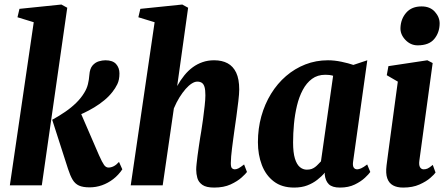

<svg xmlns="http://www.w3.org/2000/svg" viewBox="-20 -838 2018 868"><path d="M24.5 0 132.5 -737.5 59 -760 68 -798 257.5 -817.5 284 -803 169 0ZM385 9Q355 9 337.2 1Q319.5 -7 308.5 -25.2Q297.5 -43.5 287.5 -74.5L216 -296.5Q248 -314 275.2 -332.8Q302.5 -351.5 324.2 -372.8Q346 -394 360.5 -418Q372.5 -437 377.5 -457.5Q382.5 -478 384 -499.5Q386 -527.5 398.2 -541.8Q410.5 -556 426.8 -560.8Q443 -565.5 456.5 -565.5Q489.5 -565.5 504.8 -548.5Q520 -531.5 520 -506Q520 -477 510.5 -457.5Q501 -438 488 -422Q472.5 -402 451.2 -384.5Q430 -367 406 -352.5Q382 -338 357.2 -326.5Q332.5 -315 309.5 -306L332.5 -356L427.5 -136.5Q442 -104 450.5 -92.2Q459 -80.5 470.5 -80.5Q482 -80.5 494 -86.5Q506 -92.5 518 -106L533 -72.5Q515.5 -46.5 491.8 -28.2Q468 -10 441 -0.5Q414 9 385 9Z M948 10Q912.5 10 895 -2.2Q877.5 -14.5 872.2 -33.2Q867 -52 867 -71Q867 -82 868.8 -98Q870.5 -114 873 -133.8Q875.5 -153.5 878.8 -174.8Q882 -196 885 -216Q886 -221.5 889.8 -244.5Q893.5 -267.5 897.8 -298.5Q902 -329.5 905.2 -359Q908.5 -388.5 908.5 -407Q908.5 -431 904.8 -444.2Q901 -457.5 893 -463.2Q885 -469 871.5 -469Q860.5 -469 847 -460.5Q833.5 -452 819.2 -435.8Q805 -419.5 791.2 -397.5Q777.5 -375.5 766 -348L715.5 0H571L679 -737.5L605.5 -760L614.5 -798L804 -817.5L830.5 -803L781 -449Q796 -476 813.5 -497.5Q831 -519 851.5 -534Q872 -549 896 -557.2Q920 -565.5 948 -565.5Q983.5 -565.5 1008.8 -552Q1034 -538.5 1047.8 -509.5Q1061.5 -480.5 1061.5 -433.5Q1061.5 -414.5 1057.5 -380.5Q1053.5 -346.5 1048.5 -310.2Q1043.5 -274 1039.5 -247Q1037 -228.5 1034.2 -208.2Q1031.5 -188 1029 -168.2Q1026.5 -148.5 1025 -131Q1023.5 -113.5 1023.5 -100Q1023.5 -82 1029 -77.2Q1034.5 -72.5 1041 -72.5Q1049.5 -72.5 1058.5 -77.2Q1067.5 -82 1083.5 -94.5L1096.5 -60.5Q1091.5 -53 1072.5 -35.8Q1053.5 -18.5 1022.5 -4.2Q991.5 10 948 10Z M1576.5 -109Q1573.5 -89.5 1578.8 -81Q1584 -72.5 1595 -72.5Q1602 -72.5 1612.5 -77Q1623 -81.5 1640 -94.5L1654 -60.5Q1648 -51.5 1630 -34.5Q1612 -17.5 1583.8 -3.8Q1555.5 10 1517 10Q1482 10 1466.5 -5.2Q1451 -20.5 1448 -49.5L1449 -57.5Q1434 -40.5 1414.2 -25Q1394.5 -9.5 1369 0.2Q1343.5 10 1309.5 10Q1254 10 1217.8 -17.8Q1181.5 -45.5 1163.8 -92Q1146 -138.5 1146 -195Q1146 -257 1161.5 -312.5Q1177 -368 1205.5 -414.2Q1234 -460.5 1273.2 -494.2Q1312.5 -528 1360.5 -546.8Q1408.5 -565.5 1462.5 -565.5Q1491.5 -565.5 1523.8 -558.8Q1556 -552 1577.5 -544.5L1640.5 -565.5ZM1486 -495.5Q1477.5 -498 1468.8 -499Q1460 -500 1451 -500Q1415.5 -500 1390.5 -481.5Q1365.5 -463 1348.8 -431.5Q1332 -400 1322.5 -360.2Q1313 -320.5 1309 -277.5Q1305 -234.5 1305 -194Q1305 -148.5 1313.2 -121.5Q1321.5 -94.5 1335.5 -82.8Q1349.5 -71 1367 -71Q1380 -71 1388.8 -74.2Q1397.5 -77.5 1404.5 -82.8Q1411.5 -88 1417.8 -94.8Q1424 -101.5 1431 -108.5Z M1802.5 10Q1775 10 1756.8 0Q1738.5 -10 1730.8 -31.8Q1723 -53.5 1727.5 -90Q1729.5 -106.5 1734 -139.8Q1738.5 -173 1744.2 -215.8Q1750 -258.5 1756.2 -304.5Q1762.5 -350.5 1768.2 -393.5Q1774 -436.5 1778.5 -469L1728.5 -498L1736 -539L1912 -565.5L1936 -553L1876 -113Q1873 -92 1878.8 -82.2Q1884.5 -72.5 1895.5 -72.5Q1904.5 -72.5 1912.8 -76Q1921 -79.5 1936.5 -92.5L1949 -58Q1944 -50 1925.5 -33.8Q1907 -17.5 1876.2 -3.8Q1845.5 10 1802.5 10ZM1868 -633Q1836 -633 1812.2 -658.2Q1788.5 -683.5 1790.5 -714Q1792.5 -753.5 1817 -781.2Q1841.5 -809 1886 -809Q1924.5 -809 1946.2 -784.5Q1968 -760 1967.5 -731Q1967 -690.5 1943.2 -661.8Q1919.5 -633 1868 -633Z"/></svg>

Font: Merriweather 24pt SemiCondensed Black
Style: Italic
Weight: 900
Width: 4
Italic angle: -7.8°
Designer: Eben Sorkin
Foundry: Eben Sorkin
Version: Version 2.101